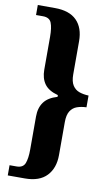

<svg xmlns="http://www.w3.org/2000/svg" viewBox="-97 -808 563 982"><g transform="rotate(10 184.5 -317.5)"><path d="M17 125V72H53Q87 72 97 46.5Q107 21 107 -26V-197Q107 -242 128.5 -271.5Q150 -301 198 -315V-324Q149 -337 128 -366Q107 -395 107 -440V-610Q107 -658 97 -683Q87 -708 53 -708H17V-760H106Q181 -760 219 -722Q257 -684 257 -614V-442Q257 -405 270 -385Q283 -365 304.5 -357.5Q326 -350 353 -349V-288Q326 -287 304.5 -279.5Q283 -272 270 -252Q257 -232 257 -194V-23Q257 45 219 85Q181 125 106 125Z"/></g></svg>

Font: Noto Serif ExtraCondensed ExtraBold
Style: Regular
Weight: 800
Width: 2
Designer: Monotype Design Team
Foundry: Monotype Imaging Inc.
Version: Version 2.013; ttfautohint (v1.8.4.7-5d5b)